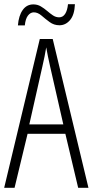

<svg xmlns="http://www.w3.org/2000/svg" viewBox="-20 -901 444 921"><path d="M355 0 293.5 -259.3H112.3L49.8 0H0L170.9 -713.9H232.9L404.3 0ZM283.7 -304.2 220.2 -583Q214.4 -608.9 210 -630.1Q205.6 -651.4 201.7 -673.8Q198.2 -651.4 193.8 -630.4Q189.5 -609.4 183.6 -583.5L120.6 -304.2ZM65.9 -779.3Q69.8 -826.2 88.9 -853Q107.9 -879.9 140.1 -879.9Q159.7 -879.9 175.8 -870.4Q191.9 -860.8 206.1 -848.6Q220.2 -836.4 234.1 -827.1Q248 -817.9 263.7 -817.9Q281.7 -817.9 292.5 -834.5Q303.2 -851.1 306.2 -880.9H339.4Q337.4 -830.1 316.2 -804.9Q294.9 -779.8 265.1 -779.8Q238.8 -779.8 218 -795.2Q197.3 -810.5 179.2 -826.2Q161.1 -841.8 142.1 -841.8Q126 -841.8 114 -826.2Q102.1 -810.5 99.1 -779.3Z"/></svg>

Font: Open Sans Condensed Light
Style: Regular
Weight: 300
Width: 3
Designer: Monotype Design Team
Foundry: Monotype Imaging Inc.
Version: Version 3.003; ttfautohint (v1.8.4)